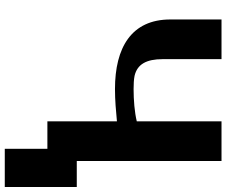

<svg xmlns="http://www.w3.org/2000/svg" viewBox="-90 -660 925 784"><g transform="rotate(90 372.0 -268.5)"><path d="M60 -502C60 -343 175 -276 344 -276C390 -276 434 -280 476 -284V0H588V174H744V-120H638V-711H476V-365C438 -356 390 -352 344 -352C324 -352 305 -353 290 -356C243 -367 222 -404 222 -471V-711H60Z"/></g></svg>

Font: Aerodynamic
Style: Bd
Weight: 500
Designer: Google
Version: Version 2.000980; 2014